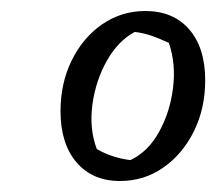

<svg xmlns="http://www.w3.org/2000/svg" viewBox="-20 -730 393 349"><path d="M198 -401Q148 -401 119 -435Q90 -469 90 -528Q90 -579 110.5 -620.5Q131 -662 166 -686Q201 -710 244 -710Q295 -710 324 -676.5Q353 -643 353 -584Q353 -533 332.5 -491.5Q312 -450 277 -425.5Q242 -401 198 -401ZM217 -439Q249 -454 269 -490Q289 -526 294.5 -570Q300 -614 287 -652Q270 -660 255.5 -665Q241 -670 225 -672Q195 -656 174.5 -620Q154 -584 148 -540Q142 -496 156 -459Q184 -443 217 -439Z"/></svg>

Font: Piazzolla
Style: Italic
Weight: 400
Italic angle: -11.3°
Designer: Juan Pablo del Peral
Foundry: Huerta Tipografica
Version: Version 1.330